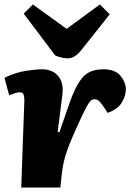

<svg xmlns="http://www.w3.org/2000/svg" viewBox="-24 -839 605 859"><path d="M85 -391Q85 -403 82 -414.5Q79 -426 64 -426Q54 -426 42 -422Q30 -418 17 -413L-4 -491Q46 -515 91.5 -522Q137 -529 164 -529Q211 -529 236.5 -498.5Q262 -468 255 -415L234 -249L242 -248L286 -375Q311 -449 342.5 -489Q374 -529 438 -529Q491 -529 515 -500Q539 -471 539 -439Q539 -411 521.5 -381Q504 -351 458 -334L439 -362Q427 -380 418.5 -387.5Q410 -395 398 -395Q387 -395 377.5 -383.5Q368 -372 352 -339.5Q336 -307 307 -242Q287 -196 276.5 -166Q266 -136 261 -113Q256 -90 253 -65L246 0H71ZM82 -778 123 -819 274 -710 423 -819 467 -775 339 -614Q311 -578 279 -578Q265 -578 250.5 -581.5Q236 -585 223 -591Z"/></svg>

Font: Literata 12pt ExtraBold
Style: Italic
Weight: 800
Italic angle: -2°
Designer: Latin by Veronika Burian and Jose Scaglione. Greek by Irene Vlachou. Cyrillic by Vera Evstafieva
Foundry: TypeTogether
Version: Version 3.002